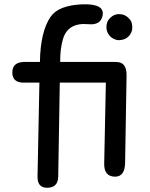

<svg xmlns="http://www.w3.org/2000/svg" viewBox="-20 -801 699 897"><path d="M95.7 -511.7H166.5Q168.9 -654.3 216.8 -723.1Q253.9 -776.4 365.2 -780.8Q469.2 -784.2 459.5 -729.5Q451.2 -682.1 392.6 -688Q296.9 -696.8 273.9 -617.7Q260.7 -571.8 261.2 -511.7H518.1Q522 -511.7 525.9 -511.2Q572.3 -510.3 571.3 -447.8L564.5 -41.5Q563.5 24.4 517.6 24.4Q465.3 23.9 466.8 -37.6L474.6 -415H259.3L252 23.9Q251 77.1 198.2 76.2Q154.3 75.2 155.3 22.9L164.1 -415H89.8Q37.1 -415 37.6 -463.4Q38.1 -511.7 95.7 -511.7ZM522.5 -733.4Q529.8 -735.4 537.6 -734.9Q545.9 -734.9 553.7 -732.9Q568.8 -728.5 580.1 -717.3Q593.3 -705.1 596.2 -690.4Q597.7 -682.6 598.1 -674.3Q598.1 -664.6 596.7 -659.2Q591.8 -641.1 578.6 -628.9Q564.9 -616.7 545.9 -614.3Q542 -613.8 537.6 -613.3Q523.4 -613.3 511.2 -619.6Q494.6 -627.4 485.4 -643.6Q477.1 -657.7 477.1 -674.3Q477.1 -686.5 481.4 -697.8Q486.8 -710.9 498 -720.2Q507.8 -729.5 522.5 -733.4Z"/></svg>

Font: Comic Relief
Style: Regular
Weight: 400
Designer: Jeff Davis
Foundry: Loudifier
Version: Version 1.0